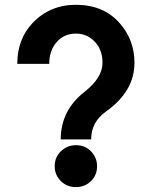

<svg xmlns="http://www.w3.org/2000/svg" viewBox="-20 -762 626 792"><path d="M293 9.8Q256.8 9.8 231.9 -14.2Q205.6 -39.6 205.6 -76.7Q205.6 -113.8 231.9 -138.7Q257.8 -163.1 293 -163.1Q330.6 -163.1 354.5 -138.7Q380.4 -112.3 380.4 -76.7Q380.4 -39.1 355 -14.6Q329.6 9.8 293 9.8ZM51.3 -498.5Q51.3 -600.1 113.8 -666.5Q185.5 -742.2 293 -742.2Q407.7 -742.2 474.1 -666Q534.7 -596.7 534.7 -503.4Q534.7 -385.3 417.5 -302.2Q356 -258.8 356 -187H230.5Q230.5 -305.7 327.6 -382.3Q402.8 -440.9 402.8 -502.9Q402.8 -551.8 377 -583Q343.8 -623.5 293 -623.5Q241.7 -623.5 210 -584Q183.1 -549.8 183.1 -498.5Z"/></svg>

Font: Consola Mono
Style: Bold
Weight: 700
Monospace: yes
Designer: Wojciech Kalinowski "wmk69" (wmk69@o2.pl)
Foundry: Wojciech Kalinowski "wmk69" (wmk69@o2.pl)
Version: Version 2.1.0